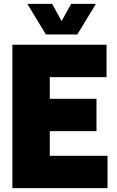

<svg xmlns="http://www.w3.org/2000/svg" viewBox="-20 -971 604 991"><path d="M237 -167H535V0H44V-740H530V-573H237V-461H478V-294H237ZM347 -951H475L379 -793H217L121 -951H249L298 -862Z"/></svg>

Font: Encode Sans Condensed Black
Style: Regular
Weight: 900
Width: 3
Designer: Multiple Designers
Foundry: Impallari Type
Version: Version 2.000